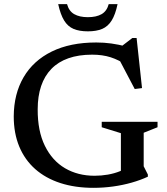

<svg xmlns="http://www.w3.org/2000/svg" viewBox="-20 -891 800 922"><path d="M670 -92.5 690 -53V-42.5Q654.5 -26 612.2 -14Q570 -2 523.5 4.5Q477 11 428.5 11Q340.5 11 269.8 -12Q199 -35 149 -79.2Q99 -123.5 72.5 -187.2Q46 -251 46 -332Q46.5 -440 93.2 -520Q140 -600 228.5 -643.5Q317 -687 442 -687Q480 -687 514.2 -682.2Q548.5 -677.5 589.5 -667L553.5 -661L615.5 -708.5H636L662 -468L627 -463.5L541 -627L590.5 -576.5Q550.5 -603.5 511.2 -616Q472 -628.5 422.5 -628.5Q357.5 -628.5 308.5 -611.2Q259.5 -594 226.8 -560.2Q194 -526.5 177.5 -477.8Q161 -429 161 -366Q160.5 -262 195.5 -190.8Q230.5 -119.5 292.2 -83.2Q354 -47 434 -47Q466.5 -47 498 -52.5Q529.5 -58 556.5 -69Q583.5 -80 601 -95.5L560.5 -25.5V-251.5L468.5 -280V-306H736.5V-280L670 -253.5ZM402 -808.5Q442.5 -808.5 467.8 -823Q493 -837.5 502 -871H544.5Q534 -821 516.2 -792.5Q498.5 -764 470.8 -752.2Q443 -740.5 402 -740.5Q361 -740.5 333.2 -752.2Q305.5 -764 288 -792.5Q270.5 -821 259.5 -871H302Q311 -837.5 336.5 -823Q362 -808.5 402 -808.5Z"/></svg>

Font: Newsreader 16pt 16pt Medium
Style: Regular
Weight: 500
Version: Version 1.003